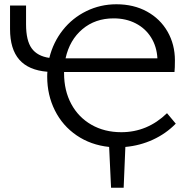

<svg xmlns="http://www.w3.org/2000/svg" viewBox="-20 -684 899 899"><path d="M567 4 559 195H500L491 4Q405 -5 339 -50Q273 -95 237 -167Q201 -239 201 -325Q201 -341 202 -348Q114 -355 70.5 -404.5Q27 -454 27 -548V-658H102V-570Q102 -494 128.5 -457.5Q155 -421 211 -413Q229 -486 274 -543Q319 -600 384.5 -632Q450 -664 525 -664Q606 -664 668 -630Q730 -596 764.5 -536Q799 -476 799 -401Q799 -365 797 -347H280V-341Q280 -260 313.5 -197.5Q347 -135 408 -100Q469 -65 548 -65Q670 -65 762 -154L803 -105Q757 -58 696 -30Q635 -2 567 4ZM287 -411H717Q714 -466 687.5 -508.5Q661 -551 615.5 -574.5Q570 -598 512 -598Q426 -598 366 -547.5Q306 -497 287 -411Z"/></svg>

Font: Ysabeau Infant Medium
Style: Regular
Weight: 500
Designer: Christian Thalmann (Catharsis Fonts)
Version: Version 0.003